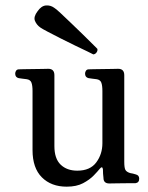

<svg xmlns="http://www.w3.org/2000/svg" viewBox="-20 -688 554 720"><path d="M230 12Q172 12 137 -23Q102 -58 102 -125V-347Q102 -367 98 -378Q94 -389 80 -391Q72 -392 64 -393Q56 -394 50 -395Q37 -398 37 -412Q37 -418 40.5 -423Q44 -428 51 -428Q54 -428 69 -428.5Q84 -429 103.5 -429Q123 -429 139.5 -429.5Q156 -430 161 -430Q184 -430 184 -406V-140Q184 -93 207.5 -70.5Q231 -48 270 -48Q318 -48 341 -79Q364 -110 364 -151V-347Q364 -367 360 -378Q356 -389 342 -391Q334 -392 326 -393Q318 -394 312 -395Q299 -398 299 -412Q299 -418 302.5 -423Q306 -428 313 -428Q316 -428 331 -428.5Q346 -429 365.5 -429Q385 -429 401.5 -429.5Q418 -430 423 -430Q446 -430 446 -406V-81Q446 -58 450.5 -50.5Q455 -43 468 -39Q473 -38 478.5 -37Q484 -36 489 -34Q502 -31 502 -18Q502 -3 488 -1Q484 -1 463 -1Q442 -1 420 -0.5Q398 0 390 0Q368 0 368 -21Q367 -26 366.5 -36.5Q366 -47 366 -53Q364 -67 354 -55Q347 -46 331.5 -30Q316 -14 291.5 -1Q267 12 230 12ZM330 -484Q327 -486 308 -495Q289 -504 262 -517Q235 -530 207.5 -544Q180 -558 159 -569Q138 -580 131 -585Q117 -595 111 -610Q105 -625 121 -646Q135 -666 152 -667.5Q169 -669 183 -659Q190 -655 207.5 -638.5Q225 -622 247 -601Q269 -580 290.5 -559Q312 -538 327 -523Q342 -508 345 -505Q347 -499 342.5 -492Q338 -485 330 -484Z"/></svg>

Font: TsukuhouMincho
Style: Regular
Weight: 400
Designer: Iose
Foundry: Typographish
Version: Version 1.001; ttfautohint (v1.8.3)